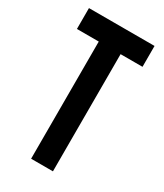

<svg xmlns="http://www.w3.org/2000/svg" viewBox="-177 -766 714 837"><g transform="rotate(30 180.0 -347.5)"><path d="M125 0V-589.8H15.1V-694.8H345.2V-589.8H234.9V0Z"/></g></svg>

Font: Horta
Style: Regular
Weight: 600
Width: 3
Version: Version 0.11